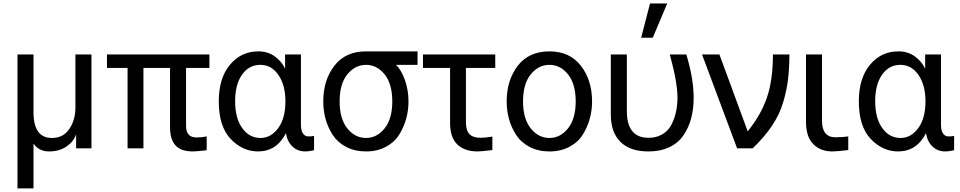

<svg xmlns="http://www.w3.org/2000/svg" viewBox="-20 -850 5499 1100"><path d="M80.1 229.5V-538.1H171.9V-207Q171.9 -59.6 277.3 -59.6Q342.8 -59.6 377.4 -111.3Q412.1 -163.1 412.1 -233.4V-538.1H503.9V0H416V-78.1H415Q401.4 -38.1 360.4 -10.3Q319.3 17.6 260.7 17.6Q203.1 17.6 171.9 -27.3V229.5Z M592.8 -460.9V-538.1H1179.7V-460.9H1045.9V-128.9Q1045.9 -62.5 1105.5 -62.5Q1135.7 -62.5 1164.1 -68.4V10.7Q1107.4 17.6 1085 17.6Q1016.6 17.6 985.4 -17.1Q954.1 -51.8 954.1 -122.1V-460.9H801.8V0H710.9V-460.9Z M1233.4 -269.5Q1233.4 -402.3 1297.4 -479Q1361.3 -555.7 1460 -555.7Q1515.6 -555.7 1555.7 -525.9Q1595.7 -496.1 1613.3 -456.1V-538.1H1704.1V-136.7Q1704.1 -100.6 1716.3 -84.5Q1728.5 -68.4 1746.1 -68.4Q1765.6 -68.4 1779.3 -71.3V10.7Q1748 17.6 1729.5 17.6Q1685.5 17.6 1655.8 -10.3Q1626 -38.1 1618.2 -86.9Q1564.5 17.6 1459 17.6Q1369.1 17.6 1301.3 -54.2Q1233.4 -126 1233.4 -269.5ZM1327.1 -269.5Q1327.1 -172.9 1367.7 -116.2Q1408.2 -59.6 1472.7 -59.6Q1532.2 -59.6 1573.7 -115.7Q1615.2 -171.9 1615.2 -269.5Q1615.2 -362.3 1575.2 -420.4Q1535.2 -478.5 1471.7 -478.5Q1406.2 -478.5 1366.7 -422.4Q1327.1 -366.2 1327.1 -269.5Z M1832 -268.6Q1832 -390.6 1895.5 -473.1Q1959 -555.7 2077.1 -555.7H2372.1V-478.5H2249Q2279.3 -449.2 2299.8 -391.6Q2320.3 -334 2320.3 -268.6Q2320.3 -217.8 2307.1 -169.9Q2293.9 -122.1 2267.1 -78.6Q2240.2 -35.2 2190.9 -8.8Q2141.6 17.6 2077.1 17.6Q2012.7 17.6 1963.4 -8.3Q1914.1 -34.2 1886.2 -77.1Q1858.4 -120.1 1845.2 -168.5Q1832 -216.8 1832 -268.6ZM1925.8 -268.6Q1925.8 -169.9 1969.7 -114.7Q2013.7 -59.6 2077.1 -59.6Q2139.6 -59.6 2183.6 -114.7Q2227.5 -169.9 2227.5 -268.6Q2227.5 -369.1 2183.6 -423.8Q2139.6 -478.5 2077.1 -478.5Q2014.6 -478.5 1970.2 -424.3Q1925.8 -370.1 1925.8 -268.6Z M2403.3 -460.9V-538.1H2817.4V-460.9H2649.4V-148.4Q2649.4 -102.5 2669.9 -81.5Q2690.4 -60.5 2733.4 -60.5Q2754.9 -60.5 2800.8 -67.4V9.8Q2735.4 17.6 2715.8 17.6Q2643.6 17.6 2601.1 -21.5Q2558.6 -60.5 2558.6 -145.5V-460.9Z M2976.6 -268.6Q2976.6 -169.9 3020.5 -114.7Q3064.5 -59.6 3127.9 -59.6Q3190.4 -59.6 3234.4 -114.7Q3278.3 -169.9 3278.3 -268.6Q3278.3 -369.1 3234.4 -423.8Q3190.4 -478.5 3127.9 -478.5Q3065.4 -478.5 3021 -424.3Q2976.6 -370.1 2976.6 -268.6ZM2882.8 -268.6Q2882.8 -390.6 2946.3 -473.1Q3009.8 -555.7 3127.9 -555.7Q3244.1 -555.7 3308.1 -473.1Q3372.1 -390.6 3372.1 -268.6Q3372.1 -217.8 3358.9 -169.9Q3345.7 -122.1 3318.8 -78.6Q3292 -35.2 3242.2 -8.8Q3192.4 17.6 3127.9 17.6Q3063.5 17.6 3014.2 -8.3Q2964.8 -34.2 2937 -77.1Q2909.2 -120.1 2896 -168.5Q2882.8 -216.8 2882.8 -268.6Z M3479.5 -193.4V-538.1H3571.3V-213.9Q3571.3 -60.5 3695.3 -60.5Q3740.2 -60.5 3773.9 -80.1Q3807.6 -99.6 3825.7 -133.8Q3843.8 -168 3852.5 -207Q3861.3 -246.1 3861.3 -291Q3861.3 -378.9 3817.4 -538.1H3912.1Q3954.1 -398.4 3954.1 -291Q3954.1 -226.6 3939.9 -172.9Q3925.8 -119.1 3896 -75.2Q3866.2 -31.2 3814.9 -6.8Q3763.7 17.6 3695.3 17.6Q3589.8 17.6 3534.7 -37.1Q3479.5 -91.8 3479.5 -193.4ZM3653.3 -633.8 3704.1 -830.1H3802.7L3719.7 -633.8Z M4002 -538.1H4101.6L4263.7 -97.7Q4339.8 -191.4 4374 -291.5Q4408.2 -391.6 4408.2 -538.1H4502.9Q4502 -455.1 4494.6 -394Q4487.3 -333 4466.8 -263.7Q4446.3 -194.3 4402.8 -129.4Q4359.4 -64.5 4292 0H4203.1Z M4597.7 -152.3V-538.1H4689.5V-157.2Q4689.5 -63.5 4766.6 -63.5Q4807.6 -63.5 4839.8 -68.4V9.8Q4772.5 17.6 4749 17.6Q4680.7 17.6 4639.2 -24.4Q4597.7 -66.4 4597.7 -152.3Z M4900.4 -269.5Q4900.4 -402.3 4964.4 -479Q5028.3 -555.7 5127 -555.7Q5182.6 -555.7 5222.7 -525.9Q5262.7 -496.1 5280.3 -456.1V-538.1H5371.1V-136.7Q5371.1 -100.6 5383.3 -84.5Q5395.5 -68.4 5413.1 -68.4Q5432.6 -68.4 5446.3 -71.3V10.7Q5415 17.6 5396.5 17.6Q5352.5 17.6 5322.8 -10.3Q5293 -38.1 5285.2 -86.9Q5231.4 17.6 5126 17.6Q5036.1 17.6 4968.3 -54.2Q4900.4 -126 4900.4 -269.5ZM4994.1 -269.5Q4994.1 -172.9 5034.7 -116.2Q5075.2 -59.6 5139.6 -59.6Q5199.2 -59.6 5240.7 -115.7Q5282.2 -171.9 5282.2 -269.5Q5282.2 -362.3 5242.2 -420.4Q5202.1 -478.5 5138.7 -478.5Q5073.2 -478.5 5033.7 -422.4Q4994.1 -366.2 4994.1 -269.5Z"/></svg>

Font: Gothic A1 Medium
Style: Regular
Weight: 500
Designer: HanYang I&C Co.,Ltd.
Foundry: HanYang I&C Co.,Ltd.
Version: Version 2.50